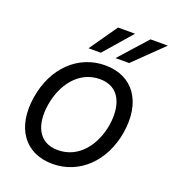

<svg xmlns="http://www.w3.org/2000/svg" viewBox="-139 -862 880 978"><g transform="rotate(20 301.5 -372.5)"><path d="M256.4 11.4C400.9 11.4 516 -98 543.3 -264.2C571 -437.5 489 -552.6 338.8 -552.6C193.5 -552.6 78.5 -443.2 51.8 -275.6C23.8 -103.7 105.5 11.4 256.4 11.4ZM132.8 -264.2C150.6 -376.4 221.9 -477.3 337.4 -477.3C446.4 -477.3 479 -382.1 462.4 -275.6C443.9 -163 372.5 -63.9 257.8 -63.9C148.1 -63.9 115.4 -157.7 132.8 -264.2ZM228 -605.1H294.7L425.4 -755.7H333.1ZM374.3 -605.1H448.2L603 -755.7H509.2Z"/></g></svg>

Font: Margiela Sans
Style: Italic
Weight: 400
Italic angle: -9.39999°
Designer: Stefan Endress, Andreas Faust
Version: Version 1.100;FEAKit 1.0